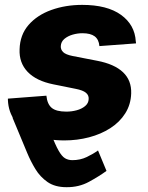

<svg xmlns="http://www.w3.org/2000/svg" viewBox="-20 -570 612 794"><path d="M145.5 -145.5Q172.4 -66.4 190.4 -18.8Q208.5 28.8 222.2 52.7Q235.8 76.7 249 84.5Q262.2 92.3 279.3 92.3Q312 92.3 338.9 79.3Q365.7 66.4 385.3 52.2L420.4 136.7Q389.6 159.2 347.9 181.9Q306.2 204.6 254.9 204.1Q207.5 204.1 176.8 182.9Q146 161.6 126.2 128.9Q106.4 96.2 92.3 62L31.7 -83.5ZM246.1 10.7Q175.3 10.7 123.5 -10Q71.8 -30.8 43.2 -68.4Q14.6 -106 12.7 -156.7Q12.7 -158.2 12.7 -159.4Q12.7 -160.6 12.7 -162.1L171.9 -174.3Q175.3 -139.6 193.8 -124Q212.4 -108.4 254.4 -108.4Q276.4 -108.4 297.1 -114Q317.9 -119.6 332 -131.3Q346.2 -143.1 346.7 -160.6Q347.7 -176.3 335.2 -186.5Q322.8 -196.8 293 -202.6L200.7 -221.2Q129.9 -235.4 94.2 -272.9Q58.6 -310.5 61 -365.7Q62.5 -425.8 98.1 -466.8Q133.8 -507.8 192.4 -528.8Q251 -549.8 319.8 -549.8Q423.3 -549.8 480.5 -508.5Q537.6 -467.3 541.5 -398.9Q542 -397 542.2 -394.8Q542.5 -392.6 542.5 -390.6L391.1 -379.4Q388.7 -406.7 371.6 -419.7Q354.5 -432.6 320.8 -432.6Q300.8 -432.6 280.5 -426.8Q260.3 -420.9 246.3 -409.2Q232.4 -397.5 231.4 -379.4Q230.5 -365.2 241 -354.7Q251.5 -344.2 280.3 -338.4L381.3 -318.8Q453.1 -305.2 488.8 -271.2Q524.4 -237.3 522.5 -183.6Q521 -137.7 498 -101.3Q475.1 -64.9 436.3 -40Q397.5 -15.1 348.4 -2.2Q299.3 10.7 246.1 10.7Z"/></svg>

Font: Inter 16pt ExtraBold
Style: Italic
Weight: 800
Italic angle: -9.3988°
Version: Version 4.001;git-66647c0bb